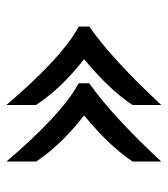

<svg xmlns="http://www.w3.org/2000/svg" viewBox="18 -515 524 600"><g transform="rotate(90 280.0 -215.0)"><path d="M308.1 -457V-367.2Q262.2 -297.4 173.3 -223.1Q168.9 -219.2 165 -215.8Q256.3 -144 305.2 -69.8Q306.6 -67.4 308.1 -65.9V26.9Q163.6 -142.1 71.3 -194.3Q66.9 -196.8 63 -199.2V-231.9Q166 -304.2 308.1 -457ZM484.9 -457V-367.2Q435.1 -293.9 345.2 -219.7Q342.8 -217.8 340.8 -215.8Q432.1 -145 484.9 -65.9V26.9Q340.3 -142.1 248 -194.3Q243.7 -196.8 240.2 -199.2V-231.9Q342.8 -304.2 484.9 -457Z"/></g></svg>

Font: Linux Libertine O
Style: Semibold
Weight: 700
Designer: Philipp H. Poll
Foundry: Philipp H. Poll
Version: Version 5.0.0